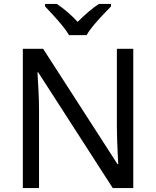

<svg xmlns="http://www.w3.org/2000/svg" viewBox="-20 -964 800 984"><path d="M663 0H558L176 -593H172Q174 -558 177 -506Q180 -454 180 -399V0H97V-714H201L582 -123H586Q585 -139 583.5 -171Q582 -203 580.5 -240.5Q579 -278 579 -311V-714H663ZM334 -784Q321 -806 299 -833Q277 -860 253 -886Q229 -912 211 -931V-944H271Q297 -927 325 -903Q353 -879 378 -852Q405 -879 433 -903Q461 -927 487 -944H549V-931Q530 -912 505.5 -886Q481 -860 458.5 -833Q436 -806 424 -784Z"/></svg>

Font: Noto Sans
Style: Regular
Weight: 400
Designer: Monotype Design Team
Foundry: Monotype Imaging Inc.
Version: Version 1.902